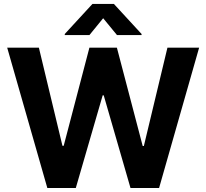

<svg xmlns="http://www.w3.org/2000/svg" viewBox="-20 -947 1039 967"><path d="M16.2 -707H175.8L294.5 -212.7H300.8L430.3 -707H568.7L698.7 -211.6H704.5L823.3 -707H982.9L781.2 0H637.3L502.4 -466.7H497.1L361.7 0H218.4ZM499.6 -855.2 430.5 -770.5H306.2V-775.8L445.5 -927.1H553.7L693 -775.8V-770.5H569.1Z"/></svg>

Font: WEMIX Pretendard Variable
Style: Regular
Weight: 400
Designer: Base glyphs from Inter by Rasmus Andersson; Hangeul glyphs from Noto Sans CJK(Source Han Sans) by Jang Soo-young and Kan
Foundry: Kil Hyung-jin
Version: Version 1.000;Glyphs 3.2 (3208)